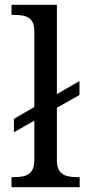

<svg xmlns="http://www.w3.org/2000/svg" viewBox="-20 -780 364 800"><path d="M28 0V-42H41Q64 -42 82.5 -47Q101 -52 112 -67.5Q123 -83 123 -114V-277L38 -229V-285L123 -334V-650Q123 -680 111.5 -694.5Q100 -709 81.5 -713.5Q63 -718 41 -718H28V-760H217V-388L311 -442V-384L217 -331V-114Q217 -83 228 -67.5Q239 -52 258 -47Q277 -42 299 -42H312V0Z"/></svg>

Font: Noto Naskh Arabic UI
Style: Regular
Weight: 400
Designer: Monotype Design Team, David Williams, Mohamad Dakak and Nizar Qandah
Foundry: Monotype Imaging Inc.
Version: Version 2.014